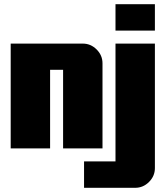

<svg xmlns="http://www.w3.org/2000/svg" viewBox="-20 -708 790 916"><path d="M719 94Q719 132 691 160Q663 188 625 188H381V62H531V-500H719ZM719 -562H531V-688H719ZM469 -406V0H281V-375H219V0H31V-500H375Q413 -500 441 -472Q469 -444 469 -406Z"/></svg>

Font: CostaRica
Style: Normal
Weight: 900
Version: Version 1.3